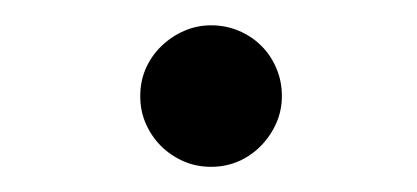

<svg xmlns="http://www.w3.org/2000/svg" viewBox="-20 -578 328 151"><path d="M201.7 -502.4Q201.7 -491.2 197.3 -481.2Q192.9 -471.2 185.3 -463.4Q177.7 -455.6 167.7 -451.2Q157.7 -446.8 146 -446.8Q134.3 -446.8 124.3 -451.2Q114.3 -455.6 106.7 -463.1Q99.1 -470.7 94.7 -480.7Q90.3 -490.7 90.3 -502.4Q90.3 -514.2 94.7 -524.2Q99.1 -534.2 106.9 -541.7Q114.7 -549.3 124.8 -553.7Q134.8 -558.1 146 -558.1Q157.7 -558.1 168 -553.7Q178.2 -549.3 185.5 -542Q192.9 -534.7 197.3 -524.4Q201.7 -514.2 201.7 -502.4Z"/></svg>

Font: SakalBharati
Style: Regular
Weight: 400
Designer: CDAC GIST
Foundry: CDAC
Version: 13.02